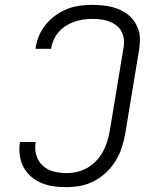

<svg xmlns="http://www.w3.org/2000/svg" viewBox="-20 -763 640 791"><path d="M254 8Q227 8 201 4.5Q175 1 151 -9Q127 -19 108 -35.5Q89 -52 77 -74.5Q65 -97 61.5 -123.5Q58 -150 62 -176Q62 -177 62 -177.5Q62 -178 62 -178H127Q127 -178 127 -177.5Q127 -177 127 -177Q122 -150 129.5 -124Q137 -98 156 -80.5Q175 -63 201 -56.5Q227 -50 254 -50Q276 -50 298 -55Q320 -60 340 -71.5Q360 -83 376.5 -100.5Q393 -118 404 -138Q415 -158 421.5 -179.5Q428 -201 432 -222L489 -567Q492 -585 490 -602.5Q488 -620 480 -634.5Q472 -649 458.5 -659Q445 -669 429 -675Q413 -681 395.5 -683Q378 -685 360 -685Q342 -685 323.5 -682.5Q305 -680 287.5 -674Q270 -668 253 -657.5Q236 -647 223 -632.5Q210 -618 202 -600.5Q194 -583 191 -565Q191 -564 191 -563Q191 -562 191 -562H126Q126 -563 126.5 -564Q127 -565 127 -567Q131 -593 141.5 -617.5Q152 -642 169.5 -663Q187 -684 210 -700.5Q233 -717 258 -726.5Q283 -736 309 -739.5Q335 -743 360 -743Q381 -743 401 -741Q421 -739 440 -734.5Q459 -730 477 -721.5Q495 -713 509.5 -701Q524 -689 534.5 -673Q545 -657 551 -638Q557 -619 556.5 -598.5Q556 -578 553 -558L496 -213Q491 -184 482 -156Q473 -128 457 -101.5Q441 -75 418.5 -53.5Q396 -32 368.5 -17.5Q341 -3 312 2.5Q283 8 254 8Z"/></svg>

Font: Iosevka Curly LtExObl
Style: Regular
Weight: 300
Width: 7
Italic angle: -9°
Monospace: yes
Designer: Belleve Invis
Foundry: Belleve Invis
Version: Version 11.1.0; ttfautohint (v1.8.3)